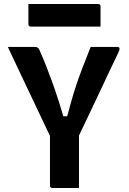

<svg xmlns="http://www.w3.org/2000/svg" viewBox="-20 -933 640 953"><path d="M372 0Q350 0 327.5 0Q305 0 283 0Q261 0 239 0Q236 0 233.5 -1.5Q231 -3 229.5 -5Q228 -7 228 -11Q228 -82 228 -157Q228 -232 228 -303H372Q372 -271 372 -236Q372 -201 372 -166.5Q372 -132 372 -100Q372 -75 372 -50Q372 -25 372 0ZM19 -700Q55 -700 88.5 -700Q122 -700 152 -700Q160 -700 164.5 -698Q169 -696 172.5 -691Q176 -686 180 -675Q195 -642 210 -603.5Q225 -565 240.5 -522Q256 -479 272 -429Q288 -379 304 -321L265 -356H343L304 -321Q320 -381 332.5 -425.5Q345 -470 358 -509Q371 -548 388 -593Q405 -638 430 -700Q465 -700 498 -700Q531 -700 564 -700Q571 -700 573 -694Q575 -688 567 -671Q547 -630 527 -587.5Q507 -545 486.5 -501Q466 -457 444.5 -412.5Q423 -368 402 -323Q381 -278 359 -233Q317 -233 292.5 -233Q268 -233 256.5 -234Q245 -235 241.5 -238Q238 -241 235 -245Q229 -256 212 -292Q195 -328 171 -378.5Q147 -429 120 -486Q93 -543 66.5 -599Q40 -655 19 -700ZM121 -913H468Q473 -913 476 -910Q479 -907 479 -902Q479 -876 479 -851.5Q479 -827 479 -801H132Q129 -801 126.5 -802.5Q124 -804 122.5 -806.5Q121 -809 121 -812Q121 -838 121 -862.5Q121 -887 121 -913Z"/></svg>

Font: RecMonoLinear Nerd Font Mono
Style: Bold
Weight: 700
Monospace: yes
Version: Version 1.085; ttfautohint (v1.8.4.7-5d5b);Nerd Fonts 3.2.1